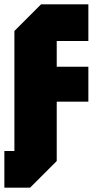

<svg xmlns="http://www.w3.org/2000/svg" viewBox="-24 -720 445 880"><path d="M-4 140V-28H42V-578L164 -700H381V-532H236V-414H381V-254H236V18L114 140Z"/></svg>

Font: Tektur SemiCondensed ExtraBold
Style: Regular
Weight: 800
Width: 4
Designer: Adam Jagosz
Foundry: Adam Jagosz
Version: Version 1.005;gftools[0.9.30]